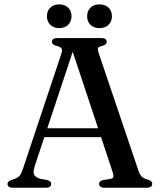

<svg xmlns="http://www.w3.org/2000/svg" viewBox="-20 -878 751 898"><path d="M172.5 -278H470L473 -236.5H167.5ZM219.5 -18Q219.5 -10 213.5 -5Q207.5 0 195 0H40Q27.5 0 21.2 -4.8Q15 -9.5 15 -17.5Q15 -23.5 18.8 -27.8Q22.5 -32 33 -36L52.5 -43Q67 -49 74.2 -59.5Q81.5 -70 90.5 -98L266 -624Q272 -642 268.8 -649.8Q265.5 -657.5 248 -662.5Q234 -666 228.5 -670.8Q223 -675.5 223 -683Q223 -691 229.2 -695.5Q235.5 -700 248.5 -700H454Q467 -700 473 -695.5Q479 -691 479 -683Q479 -675.5 473.8 -670.8Q468.5 -666 455.5 -662.5Q441.5 -659.5 438.8 -653.2Q436 -647 440.5 -633L626.5 -83Q633 -62.5 642.2 -52.8Q651.5 -43 669.5 -38.5Q683 -34.5 687.5 -30Q692 -25.5 692 -18Q692 -10 685.8 -5Q679.5 0 667 0H468.5Q456 0 449.8 -5Q443.5 -10 443.5 -18Q443.5 -24.5 448 -29Q452.5 -33.5 462.5 -36L497.5 -41.5Q510.5 -44.5 510.8 -52.8Q511 -61 505 -79L314 -654L328.5 -661L143 -103Q137 -85 137.2 -73.2Q137.5 -61.5 144.8 -54.2Q152 -47 167.5 -42L200.5 -36Q210 -33 214.8 -29Q219.5 -25 219.5 -18ZM257 -746.5Q231 -746.5 215.2 -762Q199.5 -777.5 199.5 -802Q199.5 -827 215.2 -842.2Q231 -857.5 257 -857.5Q283.5 -857.5 299 -842.2Q314.5 -827 314.5 -802Q314.5 -778 299 -762.2Q283.5 -746.5 257 -746.5ZM445 -746.5Q419 -746.5 403.2 -762Q387.5 -777.5 387.5 -802Q387.5 -826.5 403.2 -842Q419 -857.5 445 -857.5Q472 -857.5 487.8 -842.2Q503.5 -827 503.5 -802Q503.5 -778 487.8 -762.2Q472 -746.5 445 -746.5Z"/></svg>

Font: Fraunces 16pt
Style: Regular
Weight: 400
Version: Version 1.000;[b76b70a41]